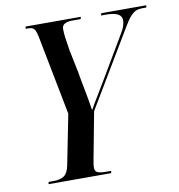

<svg xmlns="http://www.w3.org/2000/svg" viewBox="-80 -788 804 861"><g transform="rotate(-10 321.5 -357.0)"><path d="M72 0 74 -10H99Q126 -10 144 -21.5Q162 -33 169 -69L214 -296L144 -656Q138 -685 130.5 -694.5Q123 -704 102 -704H92L93 -714H345L342 -704H302Q282 -704 269.5 -697Q257 -690 257 -673Q257 -656 259.5 -636.5Q262 -617 269 -574L290 -472Q296 -435 305 -390Q314 -345 322 -293Q337 -320 355 -349Q373 -378 394 -414L511 -612Q521 -628 525 -642.5Q529 -657 529 -664Q529 -686 510.5 -695Q492 -704 458 -704H435L438 -714H643L641 -704H622Q607 -704 594.5 -699Q582 -694 568 -678.5Q554 -663 535 -630L330 -287L289 -70Q285 -50 285 -38Q285 -20 298 -15Q311 -10 336 -10H359L357 0Z"/></g></svg>

Font: Noto Serif Display ExtraCondensed SemiBold
Style: Italic
Weight: 600
Width: 2
Italic angle: -12°
Designer: Monotype Design Team
Foundry: Monotype Imaging Inc.
Version: Version 2.009